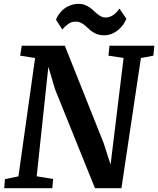

<svg xmlns="http://www.w3.org/2000/svg" viewBox="-20 -982 826 1002"><path d="M272 -879.4Q277.8 -894.5 288.6 -909.4Q299.3 -924.3 314.5 -936Q329.6 -947.8 348.9 -954.8Q368.2 -961.9 390.6 -961.9Q408.2 -961.9 422.1 -956.5Q436 -951.2 447.5 -943.4Q459 -935.5 468.5 -926.3Q478 -917 487.8 -909.2Q497.6 -901.4 507.8 -896Q518.1 -890.6 530.3 -890.6Q543.9 -890.6 555.2 -895.3Q566.4 -899.9 575.2 -906.7Q584 -913.6 591.1 -921.9Q598.1 -930.2 603.5 -937L639.6 -883.8Q633.8 -869.1 623 -853.8Q612.3 -838.4 597.4 -825.9Q582.5 -813.5 563.7 -805.7Q544.9 -797.9 522.9 -797.9Q502.9 -797.9 488.5 -803Q474.1 -808.1 462.6 -815.9Q451.2 -823.7 441.7 -833Q432.1 -842.3 422.4 -850.1Q412.6 -857.9 401.9 -863.3Q391.1 -868.7 377 -869.1Q354 -869.6 336.4 -857.2Q318.8 -844.7 305.2 -828.1ZM5.9 -47.4 76.2 -61.5 163.1 -679.2 85.4 -691.4 93.3 -743.2H318.4L520.5 -236.3L557.1 -123L625 -679.7L545.9 -691.4L551.3 -743.2H785.6L780.3 -691.4L715.3 -679.2L613.8 0H475.6L267.1 -516.6L232.4 -633.8L171.4 -62L257.3 -47.9L252.9 0H2Z"/></svg>

Font: Merriweather Bold
Style: Italic
Weight: 700
Italic angle: -7°
Designer: Eben Sorkin ( eben@eyebytes.com )
Foundry: Eben Sorkin ( eben@eyebytes.com )
Version: Version 1.5; ttfautohint (v0.97) -l 13 -r 13 -G 200 -x 24 -f